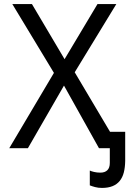

<svg xmlns="http://www.w3.org/2000/svg" viewBox="-20 -734 640 951"><path d="M573.2 0H470.2L296.9 -310.1L118.2 0H25.9L247.1 -373L41 -713.9H138.2L299.8 -440.9L462.9 -713.9H556.2L350.1 -376ZM600.1 -81.1V63Q599.6 95.2 593.3 120.1Q586.9 145 573 162.1Q559.1 179.2 537.4 188Q515.6 196.8 484.9 196.8Q466.3 196.8 450.9 192.6Q435.5 188.5 424.8 184.1V110.8Q431.6 114.3 446 117.7Q460.4 121.1 477.1 121.1Q499.5 121.1 511.7 109.1Q523.9 97.2 523.9 73.2V-81.1Z"/></svg>

Font: Droid Sans Mono
Style: Regular
Weight: 400
Monospace: yes
Foundry: Ascender Corporation
Version: Version 1.00 build 112